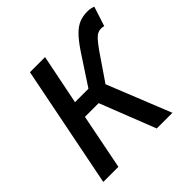

<svg xmlns="http://www.w3.org/2000/svg" viewBox="-172 -818 970 970"><g transform="rotate(-45 313.0 -333.0)"><path d="M32 0 162 -654H270L216 -386H312L417 -546Q449 -594 475 -620Q501 -646 527 -656Q553 -666 583 -666Q608 -666 626 -658L592 -553Q587 -555 582.5 -555.5Q578 -556 571 -556Q559 -556 547.5 -550.5Q536 -545 522.5 -530Q509 -515 488 -486L389 -341L526 0H414L297 -298H199L140 0Z"/></g></svg>

Font: Source Sans 3 SemiBold
Style: Italic
Weight: 600
Italic angle: -11°
Designer: Paul D. Hunt
Foundry: Adobe
Version: Version 3.046;hotconv 1.0.118;makeotfexe 2.5.65603